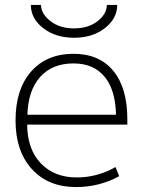

<svg xmlns="http://www.w3.org/2000/svg" viewBox="-20 -748 584 778"><path d="M105 -728H146Q147 -691 185 -662Q223 -633 280 -633Q337 -633 374.5 -661.5Q412 -690 413 -728H455Q455 -673 405 -634Q355 -595 280 -595Q205 -595 155 -634Q105 -673 105 -728ZM91 -283H450Q448 -384 403.5 -437.5Q359 -491 278 -491Q192 -491 143 -436.5Q94 -382 91 -283ZM90 -243Q91 -143 145.5 -86Q200 -29 291 -29Q374 -29 448 -71L463 -34Q382 10 288 10Q176 10 109.5 -62.5Q43 -135 43 -260Q43 -386 106 -458Q169 -530 278 -530Q382 -530 439 -461Q496 -392 496 -265V-243Z"/></svg>

Font: M PLUS 1p Light
Style: Regular
Weight: 300
Version: Version 1.061